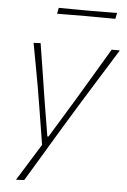

<svg xmlns="http://www.w3.org/2000/svg" viewBox="-59 -722 635 958"><g transform="rotate(5 259.0 -242.5)"><path d="M58 194Q86.5 148 115.2 101.8Q144 55.5 172.5 9.5Q164.5 -39 156.8 -88.2Q149 -137.5 141 -186L126 -276Q116.5 -329.5 106.2 -385.2Q96 -441 86 -494L121 -496Q132.5 -424 143.5 -355Q154.5 -286 165.5 -214L195 -35H201L311 -215.5Q354 -287.5 395 -356Q436 -424.5 477 -494H518Q492.5 -453 469.5 -415.8Q446.5 -378.5 419 -334.5Q391.5 -290.5 353 -228L268 -89Q210.5 7 171 72.8Q131.5 138.5 99 192ZM190 -649 196 -679Q228.5 -678.5 265.5 -678.5Q302.5 -678.5 342 -678Q382 -678.5 418.2 -678.5Q454.5 -678.5 488 -679L482 -649Q449 -649.5 412.5 -649.5Q376 -649.5 336 -650Q296.5 -649.5 259.8 -649.5Q223 -649.5 190 -649Z"/></g></svg>

Font: Commissioner Loud Thin
Style: Italic
Weight: 100
Italic angle: -12°
Designer: Kostas Bartsokas
Foundry: Kostas Bartsokas
Version: Version 1.000; ttfautohint (v1.8.3)